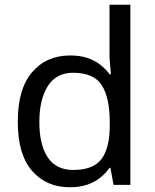

<svg xmlns="http://www.w3.org/2000/svg" viewBox="-20 -780 655 810"><path d="M275 10Q175 10 115 -59.5Q55 -129 55 -267Q55 -405 115.5 -475.5Q176 -546 276 -546Q318 -546 349 -535.5Q380 -525 403 -507Q426 -489 442 -467H448Q447 -480 444.5 -505.5Q442 -531 442 -546V-760H530V0H459L446 -72H442Q426 -49 403 -30.5Q380 -12 348.5 -1Q317 10 275 10ZM289 -63Q374 -63 408.5 -109.5Q443 -156 443 -250V-266Q443 -366 410 -419.5Q377 -473 288 -473Q217 -473 181.5 -416.5Q146 -360 146 -265Q146 -169 181.5 -116Q217 -63 289 -63Z"/></svg>

Font: uhindi25
Style: Book
Weight: 400
Designer: Jelle Bosma - Monotype Design Team
Foundry: Monotype Imaging Inc.
Version: Version 2.003